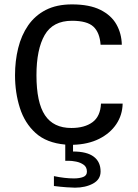

<svg xmlns="http://www.w3.org/2000/svg" viewBox="-20 -660 642 892"><path d="M549.8 -178.7Q548.8 -126 520.5 -83.5Q492.2 -41 440.9 -15.1Q389.6 10.7 319.3 12.7V43.9Q383.8 43.9 415.5 67.9Q447.3 91.8 447.3 136.7Q447.3 173.8 412.1 192.9Q377 211.9 328.1 211.9Q316.4 211.9 288.6 210Q260.7 208 230.5 204.1V158.2Q281.2 168.9 323.2 168.9Q349.6 168.9 366.7 162.1Q383.8 155.3 383.8 137.7Q383.8 116.2 368.7 105.5Q353.5 94.7 333.5 90.8Q313.5 86.9 298.3 86.9Q283.2 86.9 283.2 86.9V11.7Q196.3 3.9 145.5 -42Q94.7 -87.9 72.3 -158.7Q49.8 -229.5 49.8 -310.5Q49.8 -377 64.5 -436.5Q79.1 -496.1 110.8 -542Q142.6 -587.9 192.9 -613.8Q243.2 -639.6 314.5 -639.6Q395.5 -639.6 446.3 -614.3Q497.1 -588.9 521 -546.4Q544.9 -503.9 545.9 -452.1H447.3Q443.4 -508.8 414.1 -536.1Q384.8 -563.5 314.5 -563.5Q225.6 -563.5 187.5 -497.1Q149.4 -430.7 149.4 -310.5Q149.4 -183.6 189 -124.5Q228.5 -65.4 311.5 -65.4Q373 -65.4 409.7 -92.3Q446.3 -119.1 449.2 -178.7Z"/></svg>

Font: Namkio Khamti Book
Style: Regular
Weight: 500
Designer: Debbi Hosken
Foundry: SIL International
Version: Version 3.917